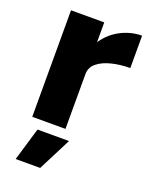

<svg xmlns="http://www.w3.org/2000/svg" viewBox="-134 -575 665 847"><g transform="rotate(20 199.0 -151.0)"><path d="M166 -259Q166 -340 198.5 -394Q231 -448 280.5 -475Q330 -502 384 -502V-350Q338 -350 297.5 -340Q257 -330 232 -309.5Q207 -289 207 -257ZM51 0V-500H207V0ZM46 200 92 45H240L161 200Z"/></g></svg>

Font: Figtree Light ExtraBold
Style: Regular
Weight: 800
Version: Version 2.001;gftools[0.9.30]